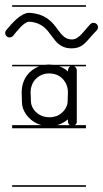

<svg xmlns="http://www.w3.org/2000/svg" viewBox="-49 -483 395 735"><path d="M62.4 -433.8C30.7 -433.8 -3.5 -393.4 -25.2 -367.5C-31.2 -360.3 -30.2 -349.5 -22.9 -343.5C-15.7 -337.6 -5 -338.6 1 -345.8C16.6 -364.5 43 -399.8 62.4 -399.8H63.8C158.5 -393.5 140 -296 227.5 -298C271.2 -299.1 280.7 -325.2 321.3 -366.8C327.8 -373.5 327.7 -384.2 321 -390.8C314.3 -397.3 303.5 -397.2 296.9 -390.5C272.9 -365.9 254.1 -332.6 227.5 -332C165.6 -330.7 176.4 -426.4 64.9 -433.8C64.4 -433.8 62.9 -433.8 62.4 -433.8ZM137 -202C152 -202 167 -199 179 -191C199 -178 211 -155 211 -131C211 -120 210 -108 210 -96C210 -71 191 -48 168 -39C159 -36 150 -34 140 -34C136 -34 131 -35 127 -35C102 -39 80 -56 72 -80C69 -89 69 -100 69 -110C69 -123 68 -122 68 -128C68 -137 69 -145 72 -154C79 -178 101 -197 127 -201C130 -201 134 -202 137 -202ZM137 -236C132.3 -236 127.7 -235.7 123.1 -235H-2.5V-229H100.2C82 -221.9 65.6 -209.8 54 -194C40 -175 34 -152 34 -129C34 -117 35 -104 35 -92C35 -58 60 -26 91 -11C97 -8 103.3 -5.7 109.7 -4H-2.5V8H280V-4H237.8C239.3 -5 240.7 -6.4 242 -8C245 -11 245 -16 245 -21V-214C245 -220.3 240.6 -226.1 235.3 -229H280V-235H153.7C148.5 -235.7 143.2 -236 138 -236ZM-2.5 226V232H280V226ZM-2.5 -463V-457H280V-463ZM169.8 -4C184.9 -8.3 199.1 -16 211 -26C211 -20 210 -12 215 -7C215.9 -5.8 216.9 -4.8 218.1 -4ZM220.3 -229C214.1 -225.9 211 -218 211 -211C211 -207 206 -214 205 -215C197 -220.9 188 -225.6 178.6 -229Z"/></svg>

Font: LetsTraceRuled
Style: Medium
Weight: 500
Version: Version 003.000